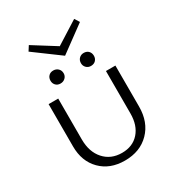

<svg xmlns="http://www.w3.org/2000/svg" viewBox="-189 -914 957 1038"><g transform="rotate(-30 290.0 -394.5)"><path d="M450 -765 289 -647 129 -765 148 -795 290 -706 431 -795ZM153 -569Q153 -587 164 -598.5Q175 -610 193 -610Q211 -610 223 -598.5Q235 -587 235 -569Q235 -552 223 -540.5Q211 -529 193 -529Q175 -529 164 -540.5Q153 -552 153 -569ZM343 -569Q343 -587 354.5 -598.5Q366 -610 383 -610Q402 -610 413 -598.5Q424 -587 424 -569Q424 -552 413 -540.5Q402 -529 383 -529Q366 -529 354.5 -540.5Q343 -552 343 -569ZM439 -465H498V-209Q498 -112 440 -53Q382 6 287 6Q194 6 137.5 -51Q81 -108 81 -201V-465H141V-210Q141 -132 183 -85Q225 -38 294 -38Q361 -38 400 -82Q439 -126 439 -200Z"/></g></svg>

Font: EauTestSC Semilight
Style: Regular
Weight: 300
Designer: Christian Thalmann (Catharsis Fonts)
Version: Version 0.001;PS 000.001;hotconv 1.0.88;makeotf.lib2.5.64775